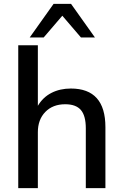

<svg xmlns="http://www.w3.org/2000/svg" viewBox="-20 -969 633 989"><path d="M74 0V-736H175V-424Q201 -468 245 -490.5Q289 -513 345 -513Q523 -513 523 -314V0H422V-308Q422 -373 396.5 -402.5Q371 -432 316 -432Q252 -432 213.5 -392.5Q175 -353 175 -288V0ZM133 -776 256 -949H346L469 -776H397L301 -888L205 -776Z"/></svg>

Font: Mulish SemiBold
Style: Regular
Weight: 600
Designer: Vernon Adams
Foundry: Vernon Adams
Version: Version 3.603; ttfautohint (v1.8.3)